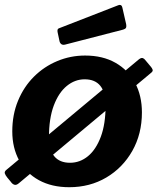

<svg xmlns="http://www.w3.org/2000/svg" viewBox="-31 -772 658 802"><path d="M47.8 -6.6Q37.4 2.4 28.9 -0.4Q20.5 -3.1 14 -12.8L-0.7 -30.5Q-8.3 -39.8 -10.8 -47.5Q-13.3 -55.2 -4.4 -62.4L549.4 -524.3Q558.7 -531.4 565.1 -529.4Q571.4 -527.3 575.4 -521.6L600 -492.2Q604.4 -486.8 606.5 -480.9Q608.5 -475.1 601.4 -468.9ZM258.1 10Q185.3 10 131.7 -19.3Q78.2 -48.6 49.3 -101.4Q20.3 -154.3 20.3 -223.1Q20.3 -293.4 44.5 -351.6Q68.6 -409.8 110.8 -451.8Q153 -493.9 208.2 -516.9Q263.4 -540 324.6 -540Q398.1 -540 451.4 -509.7Q504.7 -479.4 533.2 -425.9Q561.8 -372.4 561.8 -302.3Q561.8 -212.6 521.7 -141.7Q481.5 -70.9 412.9 -30.4Q344.3 10 258.1 10ZM261.4 -92.1Q303 -92.1 336.6 -119.7Q370.1 -147.3 390.1 -200.8Q410.1 -254.2 410.1 -332.1Q410.1 -386 388.1 -413.4Q366.2 -440.7 322.6 -440.7Q281.9 -440.7 248 -413Q214 -385.2 193.7 -331.3Q173.5 -277.3 173.5 -199Q173.5 -146.1 195.8 -119.1Q218.2 -92.1 261.4 -92.1ZM480.7 -737.7 496 -670.8Q497.7 -661.8 495.6 -656.5Q493.5 -651.1 481.1 -647.7L241 -585.7Q230.6 -583.2 224.7 -588Q218.9 -592.7 217.4 -600.9L209.9 -635.9Q206.7 -650.3 214.3 -653.4L463.4 -750.3Q469 -752.7 473.8 -750.5Q478.6 -748.3 480.7 -737.7Z"/></svg>

Font: Libre Franklin Thin
Style: Italic
Weight: 100
Italic angle: -8°
Designer: Pablo Impallari, Rodrigo Fuenzalida, Nhung Nguyen
Foundry: Impallari Type
Version: Version 3.000